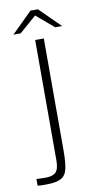

<svg xmlns="http://www.w3.org/2000/svg" viewBox="-83 -750 388 788"><g transform="rotate(-10 110.5 -356.0)"><path d="M44 1Q36 1 27 1Q18 1 8 0V-28L42 -27Q74 -26 88 -39Q102 -52 102 -89V-591H138V-122Q138 -76 132 -48.5Q126 -21 106 -10Q86 1 44 1ZM18 -628 104 -713H135L221 -628H192L119 -690L48 -628Z"/></g></svg>

Font: Alumni Sans ExtraLight
Style: Regular
Weight: 250
Version: Version 1.018